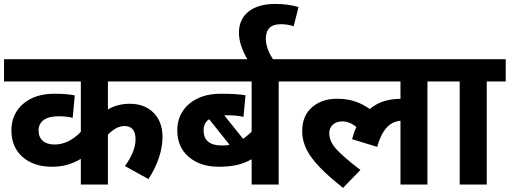

<svg xmlns="http://www.w3.org/2000/svg" viewBox="-20 -916 2530 953"><path d="M381.3 0H515.6V-247.6C543.9 -276.4 571.3 -290.5 597.2 -290.5C634.3 -290.5 652.8 -268.6 652.8 -224.1C652.8 -184.6 635.3 -140.1 600.1 -91.8L716.8 -27.3C761.2 -94.2 786.6 -169.4 786.6 -235.4C786.6 -286.1 772 -326.7 742.2 -356.4C712.4 -386.2 672.9 -400.9 624.5 -400.9C583.5 -400.9 547.4 -391.6 515.6 -372.6V-511.7H837.4V-622.1H0V-511.7H381.3V-261.7C340.8 -219.7 297.4 -198.7 250.5 -198.7C202.1 -198.7 171.4 -223.1 171.4 -268.6C171.4 -313 207 -338.9 269.5 -338.9C298.8 -338.9 322.8 -336.4 340.8 -331.1L351.1 -442.4C327.1 -447.8 293.5 -450.7 249.5 -450.7C185.5 -450.7 134.3 -434.1 95.2 -400.9C56.2 -367.2 36.6 -323.2 36.6 -269C36.6 -212.9 55.2 -168.9 92.3 -136.7C129.4 -104.5 177.7 -88.4 236.8 -88.4C289.1 -88.4 330.6 -98.1 381.3 -127.4Z M1229 0H1363.3V-511.7H1457.5V-622.1H823.2V-511.7H1229V-262.7C1213.4 -247.6 1199.2 -235.4 1186.5 -227.1L1093.3 -343.3C1095.7 -343.8 1097.7 -343.8 1100.1 -343.8H1106.4C1139.2 -343.8 1166.5 -341.3 1188.5 -335.9L1198.7 -442.9C1171.4 -448.2 1130.4 -450.7 1075.2 -450.7C1011.2 -450.7 959 -434.1 919.4 -400.9C879.9 -367.2 859.9 -323.2 859.9 -269C859.9 -213.4 878.9 -169.4 917 -137.2C955.1 -104.5 1004.4 -88.4 1065.4 -88.4C1101.1 -88.4 1131.3 -91.3 1156.2 -97.2C1181.2 -103 1205.1 -112.3 1229 -125.5ZM1119.6 -197.3C1109.4 -194.8 1097.2 -193.8 1082.5 -193.8C1021.5 -193.8 990.7 -218.3 990.7 -268.6C990.7 -293.9 1000 -312.5 1018.1 -324.2Z M1340.3 -614.7C1315.4 -648.4 1299.3 -690.4 1299.3 -721.7C1299.3 -770.5 1322.3 -795.9 1373.5 -795.9C1396.5 -795.9 1418 -792.5 1437.5 -785.6L1461.9 -881.3C1425.3 -891.6 1386.7 -896.5 1345.2 -896.5C1289.6 -896.5 1245.6 -883.8 1213.9 -858.9C1182.1 -833.5 1166 -798.3 1166 -752.9C1166 -712.4 1181.2 -666 1211.9 -614.7Z M1967.8 0H2101.6V-511.7H2195.8V-622.1H1443.4V-511.7H1967.8V-425.3H1965.3C1905.3 -425.3 1855 -408.2 1815.4 -375C1764.2 -410.6 1716.3 -425.8 1651.9 -425.8C1602.1 -425.8 1561 -411.6 1528.8 -383.8C1496.1 -355.5 1480 -315.9 1480 -264.6C1480 -219.2 1495.6 -175.3 1526.9 -133.3C1558.1 -90.8 1609.9 -41 1682.6 16.6L1769 -72.3C1710.9 -116.7 1670.4 -151.9 1647.9 -177.2C1625.5 -202.6 1614.3 -228.5 1614.3 -254.9C1614.3 -290 1640.1 -313.5 1679.2 -313.5C1703.1 -313.5 1726.1 -304.2 1749 -285.6C1740.7 -268.6 1733.9 -248 1727.5 -225.1L1852.1 -187C1875 -269.5 1913.6 -313 1967.8 -316.4Z M2490.2 -622.1H2181.6V-511.7H2261.7V0H2396V-511.7H2490.2Z"/></svg>

Font: Noto Reveo Sans
Style: Bold
Weight: 700
Designer: Monotype Design team
Foundry: Monotype Imaging Inc.
Version: Version 1.04